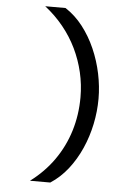

<svg xmlns="http://www.w3.org/2000/svg" viewBox="-62 -879 725 1050"><g transform="rotate(5 300.0 -354.0)"><path d="M143 125Q219.5 68 272 -6.5Q324.5 -81 351.5 -169Q378.5 -257 378.5 -354Q378.5 -423 363 -489.8Q347.5 -556.5 317.8 -618.2Q288 -680 244 -734.2Q200 -788.5 143 -833H254.5Q308.5 -798 350 -744.5Q391.5 -691 420 -626Q448.5 -561 463 -491.2Q477.5 -421.5 477.5 -354Q477.5 -285 463 -215Q448.5 -145 420 -80.5Q391.5 -16 350 37Q308.5 90 254.5 125Z"/></g></svg>

Font: Spline Sans Mono
Style: Regular
Weight: 400
Monospace: yes
Designer: Eben Sorkin, Mirko Velimirovic
Foundry: Sorkin Type
Version: Version 1.004